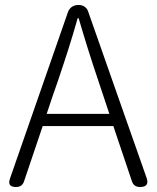

<svg xmlns="http://www.w3.org/2000/svg" viewBox="-20 -749 628 769"><path d="M452 -364 333 -703C328 -719 313 -729 296 -729H293C274 -729 258 -718 252 -700L20 -34C12 -11 20 0 44 0C60 0 71 -7 76 -22L151 -244H292H434L508 -24C513 -8 524 0 541 0C567 0 576 -13 567 -37ZM189 -359 212 -425C241 -511 266 -587 291 -676H295C321 -587 345 -511 374 -425L418 -293H292H167Z"/></svg>

Font: GenSenRounded2 TW L
Style: Regular
Weight: 300
Version: Version 2.100;PS 2.1;hotconv 16.6.51;makeotf.lib2.5.65220 DE